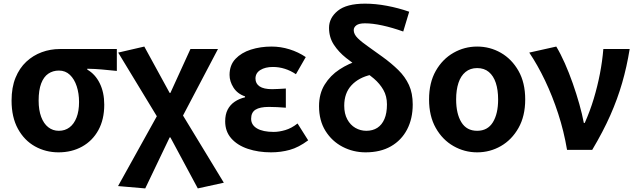

<svg xmlns="http://www.w3.org/2000/svg" viewBox="-20 -832 3535 1066"><path d="M305.1 13.8Q233.6 13.8 174.3 -19.3Q115 -52.3 79.6 -116.7Q44.2 -181.1 44.2 -273.4Q44.2 -346.7 66.2 -400.5Q88.2 -454.2 126 -489.4Q163.9 -524.6 211.9 -542.2Q259.9 -559.8 312 -559.8H628.7V-438.2Q582.7 -442.7 545.9 -446.2Q509 -449.6 464.6 -450.4V-445.6Q508.9 -420.1 533.8 -369.5Q558.8 -318.8 558.8 -250.8Q558.8 -168.7 526.1 -109.3Q493.4 -50 435.8 -18.1Q378.3 13.8 305.1 13.8ZM306.6 -105.8Q340.9 -105.8 366 -124.8Q391.1 -143.7 405 -179.6Q418.9 -215.4 418.9 -265.6Q418.9 -313.5 405.9 -353.1Q393 -392.7 368.1 -416.4Q343.2 -440.2 307.1 -440.2Q273.8 -440.2 248.3 -423Q222.9 -405.9 208.7 -368.9Q194.5 -331.9 194.5 -273.4Q194.5 -220.9 208.6 -183.1Q222.7 -145.3 248 -125.6Q273.3 -105.8 306.6 -105.8Z M786.4 214.1 635.4 201.1 850.7 -186.6 636.2 -540 781.2 -573.5 922 -316H926L1037.3 -559.8H1190.2L996.1 -190.5L1222.7 182.4L1078.2 214.1L926 -69.3H922Z M1484.9 13.8Q1414.1 13.8 1356 -5.7Q1297.9 -25.2 1264 -63.7Q1230.2 -102.2 1230.2 -158.2Q1230.2 -196.6 1243.9 -223.3Q1257.7 -250 1282.7 -267Q1307.6 -284 1340.5 -291.8V-296.8Q1297.9 -311.5 1276.2 -345.9Q1254.5 -380.4 1254.5 -415.9Q1254.5 -470.3 1287.2 -505Q1319.9 -539.6 1373 -556.6Q1426.1 -573.5 1487.8 -573.5Q1538.1 -573.5 1587.4 -558.2Q1636.6 -542.9 1677.6 -515.1L1623 -420Q1593.6 -439.8 1561.4 -450Q1529.1 -460.2 1495.1 -460.2Q1452.7 -460.2 1425.5 -443.3Q1398.4 -426.4 1398.4 -396Q1398.4 -367.9 1421.2 -352.4Q1444.1 -336.9 1490.6 -336.9Q1508 -336.9 1527.9 -338.2Q1547.8 -339.5 1567 -340.5V-234Q1542.4 -236 1518.8 -237.2Q1495.2 -238.4 1473.1 -238.4Q1422.8 -238.4 1398.5 -223Q1374.3 -207.6 1374.3 -172.6Q1374.3 -138.3 1407 -118.9Q1439.7 -99.6 1499.8 -99.6Q1529.3 -99.6 1564 -109.8Q1598.6 -120 1632 -146.4L1691 -52.9Q1638.2 -13.5 1588.7 0.1Q1539.2 13.8 1484.9 13.8Z M2009.8 13.8Q1941 13.8 1882 -17Q1823 -47.7 1787.1 -105.1Q1751.3 -162.5 1751.3 -242.7Q1751.3 -311.6 1782.6 -362.3Q1813.9 -413 1864.9 -446.4Q1915.8 -479.8 1973.5 -496.9L2040.6 -417Q1971.9 -401.8 1931.6 -358.6Q1891.2 -315.4 1891.2 -244.9Q1891.2 -200.9 1908.1 -169.5Q1925 -138.1 1953.1 -121.9Q1981.3 -105.8 2013.7 -105.8Q2049.4 -105.8 2075 -122.3Q2100.6 -138.8 2114.5 -171.4Q2128.4 -203.9 2128.4 -252.2Q2128.4 -298.1 2108.6 -332.8Q2088.9 -367.4 2055.9 -395.7Q2022.9 -423.9 1983.2 -450.2Q1942.5 -478.2 1901.5 -510.4Q1860.6 -542.7 1833.7 -583.6Q1806.8 -624.6 1806.8 -677.5Q1806.8 -732.4 1855.2 -772Q1903.7 -811.7 2006.7 -811.7Q2064.8 -811.7 2128 -799.8Q2191.2 -788 2251.9 -766.9L2218.8 -657Q2156.9 -679 2102.8 -690.7Q2048.7 -702.5 2006.3 -702.5Q1973.1 -702.5 1958.5 -691.4Q1943.9 -680.4 1943.9 -664.7Q1943.9 -641.9 1966.4 -619.8Q1988.9 -597.8 2025.2 -572.7Q2061.5 -547.6 2104.2 -516.1Q2153.7 -480.2 2191.5 -443.1Q2229.4 -406 2250.5 -360.3Q2271.5 -314.6 2271.5 -252Q2271.5 -173.1 2240.2 -113.1Q2208.8 -53.1 2150.6 -19.7Q2092.3 13.8 2009.8 13.8Z M2629.2 13.8Q2558.7 13.8 2497.8 -21Q2436.8 -55.7 2399.5 -121.5Q2362.2 -187.3 2362.2 -279.9Q2362.2 -373.1 2399.5 -438.6Q2436.8 -504.1 2497.8 -538.8Q2558.7 -573.5 2629.2 -573.5Q2700.4 -573.5 2760.9 -538.8Q2821.4 -504.1 2858.7 -438.6Q2896 -373.1 2896 -279.9Q2896 -187.3 2858.7 -121.5Q2821.4 -55.7 2760.9 -21Q2700.4 13.8 2629.2 13.8ZM2629.2 -105.8Q2687.3 -105.8 2716.5 -153.1Q2745.6 -200.4 2745.6 -279.9Q2745.6 -332.7 2732.8 -371.7Q2719.9 -410.7 2694.2 -432.3Q2668.5 -454 2629.2 -454Q2590.7 -454 2564.5 -432.3Q2538.2 -410.7 2525.4 -371.7Q2512.5 -332.7 2512.5 -279.9Q2512.5 -200.4 2541.7 -153.1Q2570.8 -105.8 2629.2 -105.8Z M3128.3 0Q3110.8 -103.8 3079.1 -201Q3047.4 -298.3 3006.2 -384.7Q2965 -471 2918.5 -540L3068.5 -573.5Q3092.7 -533.3 3116.1 -480.5Q3139.5 -427.7 3160 -369.3Q3180.5 -310.9 3196.5 -254.2Q3212.4 -197.5 3221.5 -149.3H3226.5Q3255.7 -214.7 3276.5 -283.7Q3297.3 -352.7 3310.8 -422.6Q3324.3 -492.5 3329.8 -559.8H3476Q3460.1 -461 3434.2 -371.6Q3408.4 -282.3 3368.7 -192.4Q3329.1 -102.5 3268.1 0Z"/></svg>

Font: Noto Sans TC
Style: Regular
Weight: 100
Designer: Ryoko NISHIZUKA 西塚涼子 (kana, bopomofo & ideographs); Paul D. Hunt (Latin, Greek & Cyrillic); Sandoll Communications 산돌커뮤니
Foundry: Adobe
Version: Version 2.004;hotconv 1.0.118;makeotfexe 2.5.65603